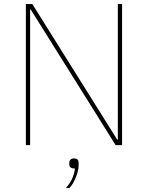

<svg xmlns="http://www.w3.org/2000/svg" viewBox="-20 -718 732 950"><path d="M347 66Q369 66 369 88V99Q369 125 356 158Q343 191 324 212H306Q344 171 351 116Q323 116 323 96V88Q323 66 347 66ZM552 0 132 -671H129V0H108V-698H140L560 -27H563V-698H584V0Z"/></svg>

Font: IBM Plex Sans Thin
Style: Regular
Weight: 100
Designer: Mike Abbink, Paul van der Laan, Pieter van Rosmalen
Foundry: Bold Monday
Version: Version 3.0